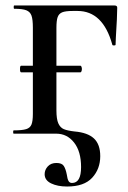

<svg xmlns="http://www.w3.org/2000/svg" viewBox="-20 -488 469 701"><path d="M143 148Q143 132 154.5 119.5Q166 107 186 107Q206 107 213 118Q220 129 224 150Q226 165 230 172.5Q234 180 243 180Q276 180 276 122Q276 65 250.5 32.5Q225 0 185 0H30Q28 0 28 -6Q28 -12 30 -12Q61 -12 75.5 -16.5Q90 -21 95 -33.5Q100 -46 100 -72V-387Q100 -417 95 -431Q90 -445 76 -450.5Q62 -456 32 -456Q30 -456 30 -462Q30 -468 32 -468H398Q408 -468 408 -460Q408 -429 403 -351L402 -325Q402 -322 396 -322Q390 -322 390 -325Q356 -448 263 -448H246Q219 -448 207 -443Q195 -438 190.5 -425.5Q186 -413 186 -386V-85Q186 -53 193 -37.5Q200 -22 213 -16.5Q226 -11 252 -8Q300 -4 323 17.5Q346 39 346 82Q346 129 316.5 161Q287 193 225 193Q190 193 166.5 181.5Q143 170 143 148ZM53 -236Q53 -248 57 -248H274Q276 -248 277.5 -244Q279 -240 279 -236Q279 -232 277.5 -228Q276 -224 274 -224H57Q53 -224 53 -236Z"/></svg>

Font: Cormorant SC SemiBold
Style: Regular
Weight: 600
Designer: Christian Thalmann (Catharsis Fonts)
Foundry: Catharsis Fonts
Version: Version 4.000